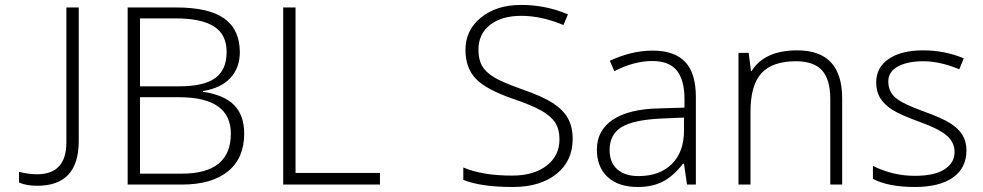

<svg xmlns="http://www.w3.org/2000/svg" viewBox="-20 -744 3964 774"><path d="M130.4 4.9Q85.4 4.9 56.6 -8.3V-51.3Q94.7 -41.5 129.4 -41.5Q247.6 -41.5 247.6 -170.4V-713.9H297.4V-175.3Q297.4 4.9 130.4 4.9Z M494.6 -713.9H690.4Q822.8 -713.9 884.8 -668.9Q946.8 -624 946.8 -533.2Q946.8 -471.2 908.9 -429.9Q871.1 -388.7 798.3 -377V-374Q883.8 -361.3 924.1 -320.1Q964.4 -278.8 964.4 -205.1Q964.4 -106.4 898.9 -53.2Q833.5 0 713.4 0H494.6ZM544.4 -396H701.7Q802.2 -396 847.9 -429.4Q893.6 -462.9 893.6 -534.2Q893.6 -605.5 842 -637.7Q790.5 -669.9 688.5 -669.9H544.4ZM544.4 -352.1V-43.9H712.4Q910.6 -43.9 910.6 -205.1Q910.6 -352.1 701.7 -352.1Z M1121.6 0V-713.9H1171.4V-46.9H1511.7V0Z M2288.6 -184.1Q2288.6 -94.7 2222.9 -42.5Q2157.2 9.8 2048.3 9.8Q1917.5 9.8 1847.7 -19V-68.8Q1924.8 -36.1 2044.4 -36.1Q2132.3 -36.1 2183.8 -76.4Q2235.4 -116.7 2235.4 -182.1Q2235.4 -222.7 2218.3 -249.3Q2201.2 -275.9 2162.6 -297.9Q2124 -319.8 2049.3 -345.2Q1939.9 -382.8 1898.2 -426.5Q1856.4 -470.2 1856.4 -543Q1856.4 -623 1919.2 -673.6Q1981.9 -724.1 2080.6 -724.1Q2181.2 -724.1 2269.5 -686L2251.5 -643.1Q2162.6 -680.2 2081.5 -680.2Q2002.4 -680.2 1955.6 -643.6Q1908.7 -606.9 1908.7 -543.9Q1908.7 -504.4 1923.1 -479Q1937.5 -453.6 1970.2 -433.3Q2002.9 -413.1 2082.5 -384.8Q2166 -356 2208 -328.9Q2250 -301.8 2269.3 -267.3Q2288.6 -232.9 2288.6 -184.1Z M2749.5 0 2737.3 -84H2733.4Q2693.4 -32.7 2651.1 -11.5Q2608.9 9.8 2551.3 9.8Q2473.1 9.8 2429.7 -30.3Q2386.2 -70.3 2386.2 -141.1Q2386.2 -218.8 2450.9 -261.7Q2515.6 -304.7 2638.2 -307.1L2739.3 -310.1V-345.2Q2739.3 -420.9 2708.5 -459.5Q2677.7 -498 2609.4 -498Q2535.6 -498 2456.5 -457L2438.5 -499Q2525.9 -540 2611.3 -540Q2698.7 -540 2741.9 -494.6Q2785.2 -449.2 2785.2 -353V0ZM2554.2 -34.2Q2639.2 -34.2 2688.2 -82.8Q2737.3 -131.3 2737.3 -217.8V-270L2644.5 -266.1Q2532.7 -260.7 2485.1 -231.2Q2437.5 -201.7 2437.5 -139.2Q2437.5 -89.4 2468 -61.8Q2498.5 -34.2 2554.2 -34.2Z M3327.1 0V-344.2Q3327.1 -424.3 3293.5 -460.7Q3259.8 -497.1 3189 -497.1Q3093.8 -497.1 3049.6 -449Q3005.4 -400.9 3005.4 -293V0H2957V-530.8H2998L3007.3 -458H3010.3Q3062 -541 3194.3 -541Q3375 -541 3375 -347.2V0Z M3876 -138.2Q3876 -66.9 3821.8 -28.6Q3767.6 9.8 3668 9.8Q3561.5 9.8 3499 -22.9V-75.2Q3579.1 -35.2 3668 -35.2Q3746.6 -35.2 3787.4 -61.3Q3828.1 -87.4 3828.1 -130.9Q3828.1 -170.9 3795.7 -198.2Q3763.2 -225.6 3689 -252Q3609.4 -280.8 3577.1 -301.5Q3544.9 -322.3 3528.6 -348.4Q3512.2 -374.5 3512.2 -412.1Q3512.2 -471.7 3562.3 -506.3Q3612.3 -541 3702.1 -541Q3788.1 -541 3865.2 -508.8L3847.2 -464.8Q3769 -497.1 3702.1 -497.1Q3637.2 -497.1 3599.1 -475.6Q3561 -454.1 3561 -416Q3561 -374.5 3590.6 -349.6Q3620.1 -324.7 3706.1 -293.9Q3777.8 -268.1 3810.5 -247.3Q3843.3 -226.6 3859.6 -200.2Q3876 -173.8 3876 -138.2Z"/></svg>

Font: JBL Sans
Style: Light
Weight: 300
Version: Version 1.10